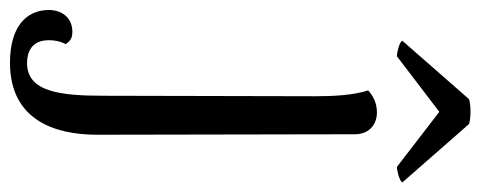

<svg xmlns="http://www.w3.org/2000/svg" viewBox="-396 -438 985 394"><g transform="rotate(90 97.0 -240.5)"><path d="M15 -562 129 -649 242 -562C250 -562 270 -567 274 -573L154 -710C142 -714 115 -714 103 -710L-17 -573C-14 -567 7 -562 15 -562ZM28 232C146 232 176 140 176 53L175 -476C175 -504 156 -521 130 -521C111 -521 96 -513 85 -503C95 -473 97 -430 97 -395L96 39C96 129 88 197 29 197C8 197 -18 189 -18 152C-18 141 -16 129 -10 118C-16 108 -23 104 -35 104C-67 104 -80 129 -80 152C-80 199 -45 232 28 232Z"/></g></svg>

Font: Arima Koshi
Style: Regular
Weight: 400
Designer: Joana Correia and Natanael Gama
Foundry: NDISCOVER
Version: Version 1.019;PS 001.019;hotconv 1.0.88;makeotf.lib2.5.64775